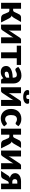

<svg xmlns="http://www.w3.org/2000/svg" viewBox="2086 -2854 776 4988"><g transform="rotate(90 2474.0 -360.0)"><path d="M357.5 -479.5Q369 -497 388.2 -507.8Q407.5 -518.5 428.5 -518.5H551L442 -330Q429.5 -309 416.5 -296Q403.5 -283 385 -276Q410.5 -267.5 426.5 -252Q442.5 -236.5 455 -213L563.5 0H456.5Q436 0 420.8 -3.2Q405.5 -6.5 393.5 -13Q381.5 -19.5 372.5 -29Q363.5 -38.5 356 -51L301 -181.5Q293.5 -199 279.2 -207.2Q265 -215.5 246.5 -215.5H207.5V0H52.5V-518.5H207.5V-313H239.5Q260.5 -313 270.8 -319.8Q281 -326.5 289 -342.5Z M619.5 0.5V-518H774.5V-254Q774.5 -241 773 -225.5Q771.5 -210 769 -194Q781.5 -221.5 794.5 -240Q795 -241 802.5 -252Q810 -263 821.2 -280.2Q832.5 -297.5 846.8 -319Q861 -340.5 876 -363Q911 -415.5 954.5 -481.5Q959 -488 964.8 -494.8Q970.5 -501.5 977.5 -506.8Q984.5 -512 992.5 -515.2Q1000.5 -518.5 1009.5 -518.5H1104.5V0H949.5V-264Q949.5 -276.5 951 -292Q952.5 -307.5 955 -323.5Q949 -310 942.5 -298.5Q936 -287 929.5 -278Q928.5 -277 921.2 -266Q914 -255 902.8 -237.8Q891.5 -220.5 877.2 -199Q863 -177.5 848 -155Q813 -102.5 769.5 -36.5Q765 -30 759.2 -23.2Q753.5 -16.5 746.5 -11.2Q739.5 -6 731.5 -2.8Q723.5 0.5 714.5 0.5Z M1167 -518.5H1667V-407.5H1494.5V0H1339.5V-407.5H1167Z M2077 0Q2055 0 2043.8 -6Q2032.5 -12 2025 -31L2014 -59.5Q1994.5 -43 1976.5 -30.5Q1958.5 -18 1939.2 -9.2Q1920 -0.5 1898.2 3.8Q1876.5 8 1850 8Q1814.5 8 1785.5 -1.2Q1756.5 -10.5 1736.2 -28.5Q1716 -46.5 1705 -73.2Q1694 -100 1694 -135Q1694 -162.5 1708 -191.5Q1722 -220.5 1756.5 -244.2Q1791 -268 1849.5 -284Q1908 -300 1997 -302V-324Q1997 -369.5 1978.2 -389.8Q1959.5 -410 1925 -410Q1897.5 -410 1880 -404Q1862.5 -398 1848.8 -390.5Q1835 -383 1822 -377Q1809 -371 1791 -371Q1775 -371 1764 -379Q1753 -387 1746 -398L1718 -446.5Q1765 -488 1822.2 -508.2Q1879.5 -528.5 1945 -528.5Q1992 -528.5 2029.8 -513.2Q2067.5 -498 2093.8 -470.8Q2120 -443.5 2134 -406Q2148 -368.5 2148 -324V0ZM1899 -94.5Q1929 -94.5 1951.5 -105Q1974 -115.5 1997 -139V-211Q1950.5 -209 1920.5 -203Q1890.5 -197 1873 -188Q1855.5 -179 1848.8 -167.5Q1842 -156 1842 -142.5Q1842 -116 1856.5 -105.2Q1871 -94.5 1899 -94.5Z M2247 0ZM2247 0.5V-518H2402V-254Q2402 -241 2400.5 -225.5Q2399 -210 2396.5 -194Q2409 -221.5 2422 -240Q2422.5 -241 2430 -252Q2437.5 -263 2448.8 -280.2Q2460 -297.5 2474.2 -319Q2488.5 -340.5 2503.5 -363Q2538.5 -415.5 2582 -481.5Q2586.5 -488 2592.2 -494.8Q2598 -501.5 2605 -506.8Q2612 -512 2620 -515.2Q2628 -518.5 2637 -518.5H2732V0H2577V-264Q2577 -276.5 2578.5 -292Q2580 -307.5 2582.5 -323.5Q2576.5 -310 2570 -298.5Q2563.5 -287 2557 -278Q2556 -277 2548.8 -266Q2541.5 -255 2530.2 -237.8Q2519 -220.5 2504.8 -199Q2490.5 -177.5 2475.5 -155Q2440.5 -102.5 2397 -36.5Q2392.5 -30 2386.8 -23.2Q2381 -16.5 2374 -11.2Q2367 -6 2359 -2.8Q2351 0.5 2342 0.5ZM2497.5 -654Q2514.5 -654 2525.5 -657.5Q2536.5 -661 2542.8 -669.5Q2549 -678 2551.2 -692.2Q2553.5 -706.5 2553.5 -728.5H2645.5Q2653.5 -728.5 2659.2 -724.8Q2665 -721 2668.8 -715.2Q2672.5 -709.5 2674.5 -702.2Q2676.5 -695 2676.5 -687.5Q2676.5 -661 2663.2 -640.2Q2650 -619.5 2626.2 -604.8Q2602.5 -590 2569.8 -582.2Q2537 -574.5 2497.5 -574.5Q2458 -574.5 2425.2 -582.2Q2392.5 -590 2368.8 -604.8Q2345 -619.5 2331.8 -640.2Q2318.5 -661 2318.5 -687.5Q2318.5 -695 2320.5 -702.2Q2322.5 -709.5 2326.2 -715.2Q2330 -721 2335.8 -724.8Q2341.5 -728.5 2349.5 -728.5H2441.5Q2441.5 -706.5 2443.8 -692.2Q2446 -678 2452.2 -669.5Q2458.5 -661 2469.2 -657.5Q2480 -654 2497.5 -654Z M3218 -395.5Q3211 -387 3204.5 -382Q3198 -377 3186 -377Q3174.5 -377 3165.2 -382.5Q3156 -388 3144.5 -394.8Q3133 -401.5 3117.5 -407Q3102 -412.5 3079 -412.5Q3050.5 -412.5 3029.8 -402Q3009 -391.5 2995.5 -372Q2982 -352.5 2975.5 -324.2Q2969 -296 2969 -260.5Q2969 -186 2997.8 -146Q3026.5 -106 3077 -106Q3104 -106 3119.8 -112.8Q3135.5 -119.5 3146.5 -127.8Q3157.5 -136 3166.8 -143Q3176 -150 3190 -150Q3208.5 -150 3218 -136.5L3263 -81Q3239 -53.5 3212.5 -36.2Q3186 -19 3158.2 -9.2Q3130.5 0.5 3102.5 4.2Q3074.5 8 3048 8Q3000.5 8 2957.2 -10Q2914 -28 2881.2 -62.2Q2848.5 -96.5 2829.2 -146.5Q2810 -196.5 2810 -260.5Q2810 -316.5 2826.8 -365.2Q2843.5 -414 2876.2 -449.8Q2909 -485.5 2957.2 -506Q3005.5 -526.5 3069 -526.5Q3130 -526.5 3176 -507Q3222 -487.5 3259 -450Z M3628.5 -479.5Q3640 -497 3659.2 -507.8Q3678.5 -518.5 3699.5 -518.5H3822L3713 -330Q3700.5 -309 3687.5 -296Q3674.5 -283 3656 -276Q3681.5 -267.5 3697.5 -252Q3713.5 -236.5 3726 -213L3834.5 0H3727.5Q3707 0 3691.8 -3.2Q3676.5 -6.5 3664.5 -13Q3652.5 -19.5 3643.5 -29Q3634.5 -38.5 3627 -51L3572 -181.5Q3564.5 -199 3550.2 -207.2Q3536 -215.5 3517.5 -215.5H3478.5V0H3323.5V-518.5H3478.5V-313H3510.5Q3531.5 -313 3541.8 -319.8Q3552 -326.5 3560 -342.5Z M3890.5 0.5V-518H4045.5V-254Q4045.5 -241 4044 -225.5Q4042.5 -210 4040 -194Q4052.5 -221.5 4065.5 -240Q4066 -241 4073.5 -252Q4081 -263 4092.2 -280.2Q4103.5 -297.5 4117.8 -319Q4132 -340.5 4147 -363Q4182 -415.5 4225.5 -481.5Q4230 -488 4235.8 -494.8Q4241.5 -501.5 4248.5 -506.8Q4255.5 -512 4263.5 -515.2Q4271.5 -518.5 4280.5 -518.5H4375.5V0H4220.5V-264Q4220.5 -276.5 4222 -292Q4223.5 -307.5 4226 -323.5Q4220 -310 4213.5 -298.5Q4207 -287 4200.5 -278Q4199.5 -277 4192.2 -266Q4185 -255 4173.8 -237.8Q4162.5 -220.5 4148.2 -199Q4134 -177.5 4119 -155Q4084 -102.5 4040.5 -36.5Q4036 -30 4030.2 -23.2Q4024.5 -16.5 4017.5 -11.2Q4010.5 -6 4002.5 -2.8Q3994.5 0.5 3985.5 0.5Z M4896 0H4749V-199.5H4740.5Q4725.5 -199 4715.8 -195.8Q4706 -192.5 4699.8 -187.2Q4693.5 -182 4689 -174.8Q4684.5 -167.5 4680 -159.5L4624 -51Q4616.5 -38 4608.5 -28.5Q4600.5 -19 4589.5 -12.8Q4578.5 -6.5 4563.8 -3.2Q4549 0 4528.5 0H4421.5L4534.5 -173Q4547 -195 4563.5 -208.5Q4580 -222 4602.5 -229.5Q4568 -237 4544.2 -251.8Q4520.5 -266.5 4505.8 -285Q4491 -303.5 4484.5 -324Q4478 -344.5 4478 -363.5Q4478 -393.5 4490.2 -421.2Q4502.5 -449 4528.8 -470.8Q4555 -492.5 4595.8 -505.5Q4636.5 -518.5 4694 -518.5H4896ZM4634 -357.5Q4634 -327 4652 -309.2Q4670 -291.5 4698.5 -291.5H4749V-421.5H4698.5Q4680 -421.5 4667.5 -415.8Q4655 -410 4647.5 -400.8Q4640 -391.5 4637 -380Q4634 -368.5 4634 -357.5Z"/></g></svg>

Font: Lato Black
Style: Regular
Weight: 900
Designer: Lukasz Dziedzic
Foundry: tyPoland Lukasz Dziedzic
Version: Version 2.007; 2014-02-27